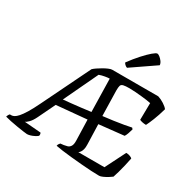

<svg xmlns="http://www.w3.org/2000/svg" viewBox="-237 -1170 1373 1374"><g transform="rotate(30 449.5 -483.0)"><path d="M158 0Q151 0 127 -3.5Q103 -7 72 -12Q41 -17 12.5 -23Q-16 -29 -33 -34Q-31 -42 -26.5 -50Q-22 -58 -18 -61H-5Q5 -61 17.5 -67.5Q30 -74 46.5 -92.5Q63 -111 84.5 -146Q106 -181 134 -239L326 -633Q335 -642 352.5 -654Q370 -666 390 -677.5Q410 -689 428 -696.5Q446 -704 456 -704H837Q863 -696 888.5 -679.5Q914 -663 925 -648Q909 -591 891.5 -547.5Q874 -504 863 -483Q846 -483 830.5 -486.5Q815 -490 809 -494L811 -633Q798 -636 776.5 -639Q755 -642 730 -644.5Q705 -647 679.5 -649Q654 -651 631 -651Q597 -651 580.5 -647Q564 -643 560 -630.5Q556 -618 556 -590L561 -382Q604 -387 647.5 -393Q691 -399 728 -405.5Q765 -412 787 -417L796 -407Q791 -388 784 -368.5Q777 -349 770 -339L565 -317L570 -152Q571 -127 566.5 -111Q562 -95 555 -85.5Q548 -76 541 -72H757L841 -239Q860 -239 874 -233Q888 -227 892 -222Q886 -190 878 -157Q870 -124 862 -95Q854 -66 847 -46Q837 -38 819 -27Q801 -16 783 -8Q765 0 754 0Q728 0 688.5 -2Q649 -4 604.5 -8Q560 -12 517 -16Q474 -20 439 -25Q404 -30 384 -34Q386 -45 391 -51.5Q396 -58 399 -61L426 -64Q439 -66 453.5 -70Q468 -74 478 -89Q488 -104 487 -136L482 -307L232 -284L164 -143Q147 -108 128.5 -89.5Q110 -71 100 -69L237 -58Q239 -55 240.5 -49.5Q242 -44 240 -33Q231 -25 215.5 -17Q200 -9 184.5 -4.5Q169 0 158 0ZM257 -343Q287 -346 323.5 -349.5Q360 -353 399.5 -358Q439 -363 479 -368L473 -640Q460 -640 436 -636Q412 -632 390 -624ZM541 -769Q531 -772 522 -780.5Q513 -789 511 -796Q548 -846 582.5 -884Q617 -922 643 -944Q669 -966 679 -966Q687 -966 700 -956Q713 -946 723.5 -931.5Q734 -917 735 -902Z"/></g></svg>

Font: Texturina Medium
Style: Italic
Weight: 500
Italic angle: -11°
Designer: Guillermo Torres Carreño
Foundry: Omnibus-Type
Version: Version 1.002